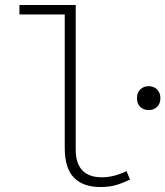

<svg xmlns="http://www.w3.org/2000/svg" viewBox="-20 -739 664 771"><path d="M383 12Q314 12 277 -25.5Q240 -63 240 -145V-681H58V-719H284V-139Q284 -82 311 -54.5Q338 -27 389 -27Q437 -27 488 -52L502 -18Q471 -3 444.5 4.5Q418 12 383 12ZM577 -297Q557 -297 543.5 -309.5Q530 -322 530 -345Q530 -367 543.5 -380Q557 -393 577 -393Q597 -393 610.5 -380Q624 -367 624 -345Q624 -322 610.5 -309.5Q597 -297 577 -297Z"/></svg>

Font: Source Code Pro Light
Style: Regular
Weight: 300
Monospace: yes
Designer: Paul D. Hunt, Teo Tuominen
Foundry: Adobe Systems Incorporated
Version: Version 2.030;PS 1.000;hotconv 16.6.51;makeotf.lib2.5.65220